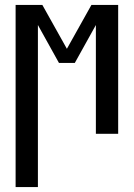

<svg xmlns="http://www.w3.org/2000/svg" viewBox="-20 -540 540 775"><path d="M43 215V-520H151L250 -343L349 -520H457V0H367V-439L282 -286H218L133 -439V215Z"/></svg>

Font: Iosevka Term Medium
Style: Regular
Weight: 500
Monospace: yes
Designer: Belleve Invis
Foundry: Belleve Invis
Version: Version 26.3.1